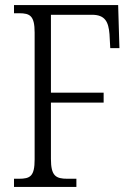

<svg xmlns="http://www.w3.org/2000/svg" viewBox="-20 -734 527 754"><path d="M35 0H280V-32H245C199 -32 180 -43 180 -110V-331H387V-370H180V-676H341C393 -676 406 -648 410 -600L413 -545H449L444 -714H35V-682H55C98 -682 116 -672 116 -606V-108C116 -42 99 -32 54 -32H35Z"/></svg>

Font: Noto Serif Myanmar Condensed Light
Style: Regular
Weight: 300
Width: 3
Designer: Ben Mitchell and the Monotype Design Team
Foundry: Monotype Imaging Inc.
Version: Version 2.106